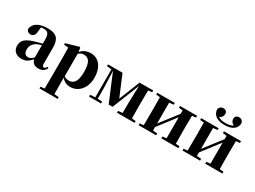

<svg xmlns="http://www.w3.org/2000/svg" viewBox="-59 -1690 3724 2805"><g transform="rotate(30 1802.5 -288.0)"><path d="M471 16C536 16 574 -7 600 -62L582 -75C563 -45 552 -37 537 -37C518 -37 508 -50 508 -88V-357C508 -502 449 -563 307 -563C152 -563 65 -503 56 -410C65 -376 90 -358 126 -358C164 -358 198 -384 201 -453L208 -524C223 -527 236 -528 250 -528C326 -528 350 -497 350 -393V-332L253 -306C90 -261 39 -210 39 -119C39 -35 99 17 185 17C265 17 303 -14 354 -70C369 -17 406 16 471 16ZM350 -99C309 -60 284 -51 263 -51C218 -51 188 -80 188 -140C188 -213 227 -259 292 -287C306 -292 327 -298 350 -305Z M1009 17C1142 17 1253 -94 1253 -276C1253 -461 1156 -563 1033 -563C967 -563 908 -540 862 -488L854 -552L841 -562L626 -499V-475L700 -467C702 -419 703 -385 703 -320V7L701 223L634 230V259H942V230L865 221L863 6V-53C904 -5 953 17 1009 17ZM865 -458C898 -488 924 -494 954 -494C1033 -494 1079 -438 1079 -275C1079 -108 1026 -54 948 -54C915 -54 890 -59 865 -79Z M1406 0H1524V-31L1447 -36V-218L1436 -502L1628 -42H1694L1876 -499L1867 -216L1866 -38L1793 -31V0H2089V-31L2024 -37C2023 -95 2022 -182 2022 -238V-308C2022 -364 2023 -451 2024 -509L2089 -516V-546H1859L1719 -194L1571 -546H1327V-516L1406 -507V-36L1322 -31V0Z M2541 -516 2607 -508V-452L2474 -279L2379 -156V-508L2453 -516V-546H2157V-516L2222 -510C2223 -451 2224 -364 2224 -308V-238C2224 -182 2223 -95 2222 -37L2157 -31V0H2453V-31L2379 -38V-96L2506 -262L2607 -393V-38L2541 -31V0H2829V-31L2764 -37L2762 -238V-308L2764 -509L2829 -516V-546H2541Z M3240 -629C3381 -629 3445 -693 3445 -780C3434 -819 3407 -835 3373 -835C3333 -835 3307 -811 3307 -772C3307 -737 3330 -708 3364 -690C3332 -670 3293 -661 3240 -661C3187 -661 3149 -670 3117 -690C3151 -708 3173 -737 3173 -772C3173 -811 3148 -835 3108 -835C3074 -835 3048 -819 3035 -780C3036 -695 3100 -629 3240 -629ZM3282 -516 3348 -508V-452L3215 -279L3120 -156V-508L3194 -516V-546H2898V-516L2963 -510C2964 -451 2965 -364 2965 -308V-238C2965 -182 2964 -95 2963 -37L2898 -31V0H3194V-31L3120 -38V-96L3247 -262L3348 -393V-38L3282 -31V0H3570V-31L3505 -37L3503 -238V-308L3505 -509L3570 -516V-546H3282Z"/></g></svg>

Font: Noto Serif CJK HK Black
Style: Regular
Weight: 900
Designer: Ryoko NISHIZUKA 西塚涼子 (kana & ideographs); Frank Grießhammer (Latin, Greek & Cyrillic); Wenlong ZHANG 张文龙 (bopomofo); San
Foundry: Adobe
Version: Version 2.001;hotconv 1.1.0;makeotfexe 2.6.0